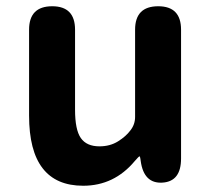

<svg xmlns="http://www.w3.org/2000/svg" viewBox="-20 -580 677 614"><path d="M246 14Q73 14 73 -210V-485Q73 -560 147 -560Q220 -560 220 -485V-229Q220 -165 238.5 -138.5Q257 -112 298 -112Q332 -112 357.5 -128Q383 -144 397 -163Q412 -182 412 -206V-485Q412 -560 486 -560Q559 -560 559 -485V-73Q559 0 500 4Q440 8 430 -65L429 -72Q428 -80 426 -80Q424 -80 411 -65Q345 14 246 14Z"/></svg>

Font: Resource Han Rounded KR
Style: Bold
Weight: 700
Designer: Cyano Hao (round all glyphs); Ryoko NISHIZUKA 西塚涼子 (kana, bopomofo & ideographs); Paul D. Hunt (Latin, Greek & Cyrillic)
Foundry: Cyano Hao
Version: 0.990